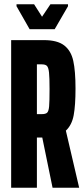

<svg xmlns="http://www.w3.org/2000/svg" viewBox="-20 -875 393 895"><path d="M225 0 177 -234H173H152V0H32V-688H185Q247 -688 279 -663.5Q311 -639 321.5 -591.5Q332 -544 332 -462Q332 -384 323.5 -338Q315 -292 287 -266L349 0ZM211 -460Q211 -514 208.5 -537Q206 -560 199 -567.5Q192 -575 175 -575H152V-343H175Q193 -343 200 -350Q207 -357 209 -379.5Q211 -402 211 -460ZM118 -739 57 -846V-855H139L176 -797L215 -855H297V-846L235 -739Z"/></svg>

Font: Saira Ultra Condensed ExtraBold
Style: Regular
Weight: 800
Width: 1
Designer: Hector Gatti with collaboration of the Omnibus-Type team
Foundry: Omnibus-Type
Version: Version 1.001; ttfautohint (v1.8)